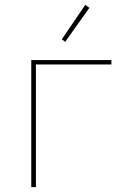

<svg xmlns="http://www.w3.org/2000/svg" viewBox="-20 -766 540 786"><path d="M108 0V-520H436V-502H127V0ZM247 -595 233 -605 329 -746 346 -734Z"/></svg>

Font: Iosevka Curly Thin
Style: Regular
Weight: 100
Monospace: yes
Designer: Belleve Invis
Foundry: Belleve Invis
Version: Version 22.1.2; ttfautohint (v1.8.4)